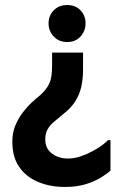

<svg xmlns="http://www.w3.org/2000/svg" viewBox="-20 -555 489 763"><path d="M187 -296V-346H310V-277Q310 -241 303 -210Q296 -179 278.5 -151.5Q261 -124 228 -99Q210 -84 193.5 -70Q177 -56 168 -39Q159 -22 160 3Q161 27 173.5 42.5Q186 58 206 66.5Q226 75 250 75Q275 75 300 66.5Q325 58 347.5 46Q370 34 386 22Q402 10 409 2H419V123Q405 136 379.5 151.5Q354 167 319 177.5Q284 188 238 188Q180 188 132.5 168.5Q85 149 57 109.5Q29 70 29 8Q29 -28 41 -56.5Q53 -85 70.5 -108Q88 -131 106.5 -148Q125 -165 140 -177Q162 -197 172 -215.5Q182 -234 184.5 -254Q187 -274 187 -296ZM247 -535Q280 -535 300 -514Q320 -493 320 -462Q320 -432 300 -410Q280 -388 247 -388Q214 -388 193.5 -410Q173 -432 173 -462Q173 -493 193.5 -514Q214 -535 247 -535Z"/></svg>

Font: Phudu Light Medium
Style: Regular
Weight: 500
Version: Version 1.005;gftools[0.9.23]